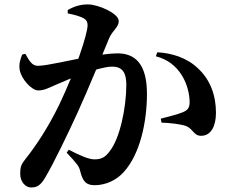

<svg xmlns="http://www.w3.org/2000/svg" viewBox="-20 -808 1040 863"><path d="M119.8 34.7C146.6 34.7 163.2 25.1 184.7 -12.6C220.9 -73.7 283.4 -202.5 329.3 -303.2C375.9 -405.2 445.6 -575.5 470.9 -636.8C485.1 -670.5 513.7 -685.3 513.7 -713.3C513.7 -748.2 421.2 -788.2 375.2 -788.2C333 -788.2 305.2 -774.3 284.4 -763V-747.7C311.8 -742.4 342 -734.7 358.5 -724.3C369.6 -717.6 373.7 -707.4 373.7 -694.2C373.7 -655.6 318.2 -487.1 246.2 -337.4C197.2 -236.6 142.6 -153.5 93.6 -92.3C75.3 -69.3 70.8 -56.8 70.8 -27.3C70.8 10.8 95.5 34.7 119.8 34.7ZM405.9 24.4C456.9 24.4 504.4 0.6 536.1 -34.5C609.5 -115.2 640.5 -259.1 640.5 -386.8C640.5 -519.7 588.1 -568.2 508 -568.2C474.5 -568.2 421.7 -560.4 388.8 -554.4C292.1 -537.9 191.6 -512.2 150.1 -512.2C124.4 -512.2 112.1 -533.6 93.9 -566.2L79.9 -562.9C71.6 -542.7 64.1 -520.9 68.5 -493.9C75.8 -452.7 122.2 -401.5 151.6 -401.5C179 -401.5 197.5 -412.5 230.9 -426.8C296.4 -456.2 426 -508.5 484.2 -508.5C530.8 -508.5 547.8 -480.6 547.8 -426.8C547.8 -326.6 519.5 -184.8 471.8 -126.6C453.3 -102 436.8 -91.7 404.6 -91.7C378.2 -91.7 339.2 -109.3 288.9 -135.1L279.8 -121.7C328.3 -69.9 334.9 -60.5 339.9 -40.9C352.2 8.5 366.9 24.4 405.9 24.4ZM884.9 -197.6C928.6 -198.3 950.7 -241.2 950.7 -301.2C950.7 -378.7 925.7 -449.2 869.7 -501C819.9 -548.7 752 -569.6 686.7 -573L680.7 -555C734.6 -540.8 771.3 -511.1 797.3 -469.5C824 -427 831.8 -379.7 832.3 -351C832.9 -323.8 823.8 -312.6 801.4 -303.4C778.9 -294.2 745.3 -285.7 702.5 -274.6L706.3 -256.7C741.1 -256.1 793.5 -249.8 815.2 -241.9C848.3 -229.4 850.1 -196.9 884.9 -197.6Z"/></svg>

Font: Source Han Serif CN VF
Style: Regular
Weight: 250
Designer: Ryoko NISHIZUKA 西塚涼子 (kana & ideographs); Frank Grießhammer (Latin, Greek & Cyrillic); Wenlong ZHANG 张文龙 (bopomofo); San
Foundry: Adobe
Version: Version 2.002;hotconv 1.1.0;makeotfexe 2.6.0